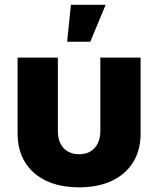

<svg xmlns="http://www.w3.org/2000/svg" viewBox="-20 -782 667 810"><path d="M313.5 8.3Q233.9 8.3 175.5 -19Q117.2 -46.4 85.7 -97.4Q54.2 -148.4 54.2 -218.3V-539.1H224.1V-229.5Q224.1 -198.7 234.9 -176.8Q245.6 -154.8 265.9 -143.1Q286.1 -131.3 313.5 -131.3Q341.3 -131.3 361.3 -143.1Q381.3 -154.8 392.3 -176.8Q403.3 -198.7 403.3 -229.5V-539.1H573.2V-218.3Q573.2 -148.4 541.5 -97.4Q509.8 -46.4 451.7 -19Q393.6 8.3 313.5 8.3ZM263.2 -606 279.3 -761.7H425.8L360.8 -606Z"/></svg>

Font: Inter 18pt ExtraBold
Style: Regular
Weight: 800
Designer: Rasmus Andersson
Foundry: rsms
Version: Version 4.001;git-66647c0bb